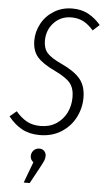

<svg xmlns="http://www.w3.org/2000/svg" viewBox="-68 -735 576 1053"><g transform="rotate(5 219.5 -209.0)"><path d="M444 -619 408 -586Q380 -618 351.5 -632.5Q323 -647 286 -647Q228 -647 190 -606.5Q152 -566 152 -507Q152 -465 174 -440Q196 -415 255 -388Q326 -355 358 -316.5Q390 -278 390 -213Q390 -156 363.5 -104.5Q337 -53 286.5 -21Q236 11 168 11Q112 11 70.5 -11.5Q29 -34 -5 -77L32 -108Q61 -74 92.5 -56.5Q124 -39 169 -39Q218 -39 254.5 -62.5Q291 -86 310.5 -125Q330 -164 330 -211Q330 -260 307 -288.5Q284 -317 223 -346Q151 -380 122.5 -414Q94 -448 94 -504Q94 -552 118 -596.5Q142 -641 186.5 -668.5Q231 -696 288 -696Q337 -696 374.5 -676Q412 -656 444 -619ZM211 122Q211 136 206 148Q201 160 187 186L137 278H104L147 163Q130 149 130 130Q130 111 142.5 98Q155 85 174 85Q191 85 201 96Q211 107 211 122Z"/></g></svg>

Font: Fira Sans Extra Condensed Light
Style: Italic
Weight: 300
Width: 3
Italic angle: -8°
Designer: Carrois Corporate & Edenspiekermann AG
Foundry: Carrois Corporate GbR & Edenspiekermann AG
Version: Version 4.203